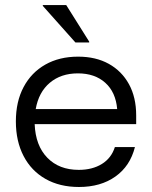

<svg xmlns="http://www.w3.org/2000/svg" viewBox="-20 -736 607 766"><path d="M295 10Q218.3 10 161.7 -22.1Q105 -54.2 74.2 -113.3Q43.3 -172.5 43.3 -251.7Q43.3 -330.8 74.2 -388.8Q105 -446.7 160.8 -478.3Q216.7 -510 291.7 -510Q362.5 -510 414.2 -481.2Q465.8 -452.5 494.6 -400Q523.3 -347.5 523.3 -275.8V-240.8H118.3Q121.7 -155 168.8 -106.7Q215.8 -58.3 294.2 -58.3Q348.3 -58.3 386.2 -81.7Q424.2 -105 438.3 -149.2H518.3Q499.2 -73.3 440.4 -31.7Q381.7 10 295 10ZM122.5 -300.8H447.5Q441.7 -368.3 400 -405.8Q358.3 -443.3 290.8 -443.3Q223.3 -443.3 178.8 -405.8Q134.2 -368.3 122.5 -300.8ZM280.8 -566.7 150.8 -712.5V-715.8H244.2L335.8 -570V-566.7Z"/></svg>

Font: Funnel Display Light
Style: Regular
Weight: 300
Designer: NORD ID, Kristian Moeller
Foundry: Dicotype
Version: Version 1.000